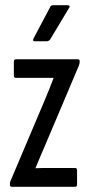

<svg xmlns="http://www.w3.org/2000/svg" viewBox="-20 -715 343 735"><path d="M25 0Q18 0 18 -7V-10Q18 -19 21 -24L151 -331Q160 -353 168.5 -373.5Q177 -394 185 -416V-417Q169 -417 154.5 -417Q140 -417 124 -417H41Q33 -417 33 -426V-478Q33 -488 41 -488H278Q285 -488 285 -481V-479Q285 -471 282 -464L152 -157Q143 -136 134 -115Q125 -94 116 -72V-71Q134 -72 147 -72Q160 -72 175 -72H268Q275 -72 275 -62V-10Q275 0 268 0ZM113 -557Q108 -557 107 -559.5Q106 -562 108 -567L172 -688Q175 -695 183 -695H239Q244 -695 246 -692Q248 -689 244 -684L172 -564Q167 -557 158 -557Z"/></svg>

Font: Sofia Sans Extra Condensed Medium
Style: Regular
Weight: 500
Version: Version 4.100